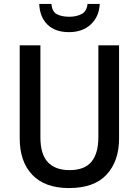

<svg xmlns="http://www.w3.org/2000/svg" viewBox="-20 -1010 704 974"><path d="M584 -307Q584 -193 521 -124.5Q458 -56 330 -56Q208 -56 144 -123Q80 -190 80 -308V-780H185V-313Q185 -228 222.5 -187.5Q260 -147 333 -147Q409 -147 444 -189.5Q479 -232 479 -314V-780H584ZM486 -990Q483 -926 441 -886.5Q399 -847 330 -847Q260 -847 221 -885Q182 -923 179 -990H241Q244 -951 268.5 -938Q293 -925 332 -925Q367 -925 393.5 -938.5Q420 -952 424 -990Z"/></svg>

Font: Noto Sans Malayalam UI SemiCondensed Medium
Style: Regular
Weight: 500
Width: 4
Designer: Jelle Bosma - Monotype Design Team
Foundry: Monotype Imaging Inc.
Version: Version 2.104; ttfautohint (v1.8.4.7-5d5b)